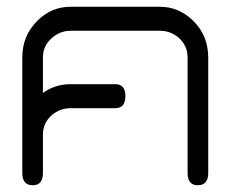

<svg xmlns="http://www.w3.org/2000/svg" viewBox="-20 -548 682 568"><path d="M565 0Q535 0 535 -36V-378Q535 -413 508 -437Q484 -457 453 -457H189Q158 -457 134 -436Q107 -413 107 -378V-273Q143 -299 189 -299H321Q351 -299 351 -264Q351 -228 321 -228H189Q158 -228 134 -208Q107 -185 107 -149V-36Q107 0 77 0Q46 0 46 -36V-378Q46 -443 91 -487Q132 -528 189 -528H453Q509 -528 551 -487Q596 -443 596 -378V-36Q596 0 565 0Z"/></svg>

Font: LuenTai2017
Style: Regular
Weight: 400
Designer: LuenTai
Foundry: Microsoft Corpration
Version: Version 1.00 November 27, 2016, initial release